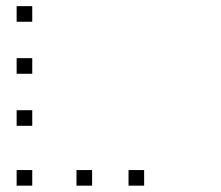

<svg xmlns="http://www.w3.org/2000/svg" viewBox="-20 -628 707 615"><path d="M441.7 -83.3V-33.3H391.7V-83.3ZM275 -83.3V-33.3H225V-83.3ZM83.3 -83.3V-33.3H33.3V-83.3ZM83.3 -275V-225H33.3V-275ZM83.3 -441.7V-391.7H33.3V-441.7ZM83.3 -608.3V-558.3H33.3V-608.3Z"/></svg>

Font: 0xA000-Boxes
Style: Boxes
Weight: 400
Version: Version 0.1